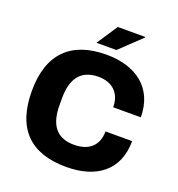

<svg xmlns="http://www.w3.org/2000/svg" viewBox="-155 -1004 1062 1144"><g transform="rotate(20 376.0 -432.5)"><path d="M309 -745H435L571 -874L569 -877H396ZM391 12C584 12 709 -82 709 -267H540C540 -178 485 -128 390 -128C278 -128 229 -198 229 -321V-366C229 -487 278 -559 391 -559C479 -559 534 -506 534 -418H709C709 -604 577 -699 391 -699C167 -699 45 -581 45 -344C45 -103 167 12 391 12Z"/></g></svg>

Font: Archivo ExtraBold
Style: Regular
Weight: 800
Designer: Hector Gatti
Foundry: Omnibus-Type
Version: Version 2.001